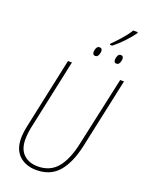

<svg xmlns="http://www.w3.org/2000/svg" viewBox="-189 -1128 929 1227"><g transform="rotate(20 276.0 -515.0)"><path d="M403 -903Q436 -929 470 -964.5Q504 -1000 527 -1033V-1040H496Q478 -1009 447.5 -974.5Q417 -940 387 -910V-903ZM494 -845Q494 -866 476 -866Q462 -866 456 -852Q450 -838 450 -825Q450 -804 467 -804Q481 -804 487.5 -818Q494 -832 494 -845ZM350 -845Q350 -866 332 -866Q317 -866 311 -852Q305 -838 305 -825Q305 -804 323 -804Q337 -804 343.5 -818Q350 -832 350 -845ZM450 -239 552 -714H526L423 -242Q399 -130 350.5 -72.5Q302 -15 219 -15Q159 -15 122.5 -49.5Q86 -84 86 -151Q86 -188 95 -233L198 -714H171L68 -232Q58 -184 58 -149Q58 -71 102.5 -30.5Q147 10 218 10Q313 10 368 -53Q423 -116 450 -239Z"/></g></svg>

Font: Noto Sans Display SemiCondensed Thin
Style: Italic
Weight: 250
Width: 4
Designer: Monotype Design team
Foundry: Monotype Imaging Inc.
Version: 1.000